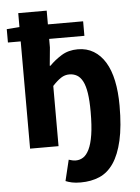

<svg xmlns="http://www.w3.org/2000/svg" viewBox="-60 -746 719 988"><g transform="rotate(-5 300.0 -252.0)"><path d="M317 196Q290 196 271.5 192Q253 188 239 182L265 74Q275 77 283.5 79Q292 81 302 81Q322 81 339.5 70Q357 59 370.5 31.5Q384 4 391.5 -43Q399 -90 399 -162Q399 -220 393 -258.5Q387 -297 375 -320Q363 -343 345.5 -353Q328 -363 306 -363Q283 -363 263 -350Q243 -337 219 -311V0H72V-554H6V-623L72 -628V-700H219V-629H401V-554H219V-510L210 -416H214Q240 -443 276 -465.5Q312 -488 361 -488Q407 -488 442.5 -466.5Q478 -445 502 -405.5Q526 -366 538 -309Q550 -252 550 -180Q550 -73 533.5 -1Q517 71 487 115Q457 159 414 177.5Q371 196 317 196Z"/></g></svg>

Font: Source Code Pro
Style: Bold
Weight: 700
Monospace: yes
Designer: Paul D. Hunt, Teo Tuominen
Foundry: Adobe Systems Incorporated
Version: Version 2.030;PS 1.000;hotconv 16.6.51;makeotf.lib2.5.65220